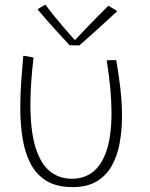

<svg xmlns="http://www.w3.org/2000/svg" viewBox="-20 -764 629 805"><path d="M427.5 -510.5Q430 -511 435.2 -511.5Q440.5 -512 446.5 -512Q452 -512 458.2 -512Q464.5 -512 467.5 -511.5Q477.5 -454.5 484.5 -394.5Q491.5 -334.5 491.5 -276.5Q491.5 -216.5 481.5 -162.8Q471.5 -109 448 -67.8Q424.5 -26.5 384.5 -3Q344.5 20.5 284.5 20.5Q217 20.5 174 -6.2Q131 -33 107.2 -79.8Q83.5 -126.5 74.2 -186.5Q65 -246.5 65 -313Q65 -367 69 -422.5Q73 -478 77.5 -530Q81.5 -530 87.8 -529Q94 -528 99 -527Q104.5 -526 110 -524.8Q115.5 -523.5 120.5 -522Q114 -466.5 110.8 -418Q107.5 -369.5 107.5 -327Q107.5 -216.5 128.5 -147.5Q149.5 -78.5 188.5 -46.5Q227.5 -14.5 282 -14.5Q333 -14.5 370 -43.5Q407 -72.5 427.2 -133.8Q447.5 -195 447.5 -292Q447.5 -338 442.5 -392.5Q437.5 -447 427.5 -510.5ZM434.5 -740Q439 -737.5 444 -734.5Q449 -731.5 454.2 -728.5Q459.5 -725.5 464 -722.5Q468.5 -719.5 471.5 -717Q425 -674 392.8 -644.8Q360.5 -615.5 340.8 -598.2Q321 -581 312.5 -573.5Q306 -573.5 298.5 -573.8Q291 -574 284 -574.2Q277 -574.5 271.5 -574.5Q239.5 -609 206.2 -645.8Q173 -682.5 137.5 -725Q143 -728.5 148.2 -731.8Q153.5 -735 159 -738.2Q164.5 -741.5 170.5 -744.5Q185.5 -724 205.2 -699.5Q225 -675 244.5 -652Q264 -629 278.5 -612.8Q293 -596.5 297.5 -593H291.5Q306 -608.5 332 -635.8Q358 -663 386 -691.5Q414 -720 434.5 -740Z"/></svg>

Font: Grandstander Thin Thin
Style: Regular
Weight: 250
Version: Version 1.200